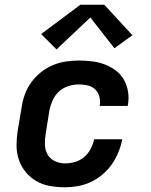

<svg xmlns="http://www.w3.org/2000/svg" viewBox="-20 -784 640 812"><path d="M255 8Q222 8 191 2.5Q160 -3 134 -18Q108 -33 89 -56Q70 -79 60 -108Q50 -137 50 -169Q50 -201 55 -233L72 -333Q76 -360 86 -387Q96 -414 113.5 -437.5Q131 -461 154.5 -479.5Q178 -498 205 -509Q232 -520 259.5 -524Q287 -528 314 -528Q343 -528 370.5 -524.5Q398 -521 423 -511.5Q448 -502 469.5 -486Q491 -470 504 -447Q517 -424 521.5 -396.5Q526 -369 521 -341Q521 -340 520.5 -338.5Q520 -337 520 -336H402Q402 -337 402 -337.5Q402 -338 402 -338Q405 -358 400 -376Q395 -394 382.5 -406Q370 -418 351.5 -422.5Q333 -427 314 -427Q292 -427 269.5 -420Q247 -413 229.5 -397Q212 -381 202.5 -359.5Q193 -338 189 -317L173 -217Q169 -194 170 -171Q171 -148 181.5 -130Q192 -112 212 -102.5Q232 -93 255 -93Q276 -93 297 -99Q318 -105 335.5 -119.5Q353 -134 363.5 -154.5Q374 -175 378 -195H497Q492 -168 481 -141Q470 -114 453.5 -90Q437 -66 414 -46.5Q391 -27 364.5 -14.5Q338 -2 310 3Q282 8 255 8ZM219 -575 154 -640 320 -764H421L540 -635L464 -580L362 -710Z"/></svg>

Font: Iosevka SS04 Extended Oblique
Style: Bold
Weight: 700
Width: 7
Italic angle: -9°
Monospace: yes
Designer: Belleve Invis
Foundry: Belleve Invis
Version: Version 19.0.0; ttfautohint (v1.8.4)